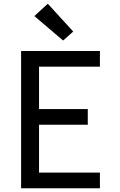

<svg xmlns="http://www.w3.org/2000/svg" viewBox="-20 -1008 640 1028"><path d="M93 0V-735H515V-651H189V-424H450V-340H189V-84H515V0ZM318 -791 164 -922 236 -988 372 -839Z"/></svg>

Font: Iosevka Custom Medium Extended
Style: Regular
Weight: 500
Width: 7
Monospace: yes
Designer: Belleve Invis
Foundry: Belleve Invis
Version: Version 11.2.4; ttfautohint (v1.8.4)